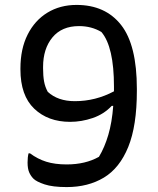

<svg xmlns="http://www.w3.org/2000/svg" viewBox="-20 -740 640 780"><path d="M291 -720Q408 -720 472 -638.5Q536 -557 536 -379V-371Q536 -229 501 -143Q466 -57 402 -18.5Q338 20 251 20Q194 20 161 9Q128 -2 116 -14Q105 -25 98.5 -40Q92 -55 92 -80Q92 -102 96 -117H102Q133 -94 168 -83Q203 -72 251 -72Q327 -72 382 -103Q405 -141 420 -192Q435 -243 440 -310H434Q402 -276 356.5 -260.5Q311 -245 265 -245Q175 -245 119 -298.5Q63 -352 63 -458V-462Q63 -541 92 -599Q121 -657 172.5 -688.5Q224 -720 291 -720ZM174 -367Q215 -329 284 -329Q368 -329 443 -369Q443 -374 443 -380V-388Q443 -550 392 -610Q352 -634 301 -634Q231 -634 193 -588Q155 -542 155 -468V-462Q155 -432 159 -409.5Q163 -387 174 -367Z"/></svg>

Font: Recursive Sn Csl St
Style: Regular
Weight: 400
Version: Version 1.079;hotconv 1.0.112;makeotfexe 2.5.65598; ttfautoh